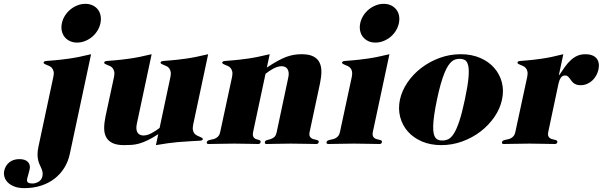

<svg xmlns="http://www.w3.org/2000/svg" viewBox="-181 -742 3114 992"><path d="M138.7 -622.1Q143.1 -643.1 154.8 -661.4Q166.5 -679.7 182.9 -693.1Q199.2 -706.5 219.2 -714.4Q239.3 -722.2 260.3 -722.2Q280.8 -722.2 297.4 -714.4Q314 -706.5 324.5 -693.1Q335 -679.7 338.6 -661.4Q342.3 -643.1 337.9 -622.1Q333.5 -601.1 322 -582.8Q310.5 -564.5 294.2 -551Q277.8 -537.6 258.1 -529.8Q238.3 -522 217.3 -522Q196.3 -522 179.9 -529.8Q163.6 -537.6 152.8 -551Q142.1 -564.5 138.2 -582.8Q134.3 -601.1 138.7 -622.1ZM94.7 -345.2Q98.6 -362.3 95.9 -373Q93.3 -383.8 87.4 -390.6Q81.5 -397.5 73.7 -400.9Q65.9 -404.3 59.1 -407Q52.2 -409.7 47.9 -412.4Q43.5 -415 44.4 -419.9Q45.9 -425.8 58.6 -427Q71.3 -428.2 99.9 -430.4Q128.4 -432.6 174.8 -439Q221.2 -445.3 289.6 -461.9L179.7 53.2Q171.4 92.3 151.4 124.8Q131.3 157.2 101.3 180.7Q71.3 204.1 31.7 217Q-7.8 230 -55.2 230Q-85 230 -106.2 221.9Q-127.4 213.9 -140.4 200.9Q-153.3 188 -158 171.9Q-162.6 155.8 -159.2 140.1Q-152.8 112.3 -132.3 96.2Q-111.8 80.1 -80.6 80.1Q-50.8 80.1 -36.9 94.7Q-22.9 109.4 -27.8 132.8Q-30.8 146.5 -34.4 158.4Q-38.1 170.4 -40.5 180.2Q-43.9 195.8 -36.4 200.9Q-28.8 206.1 -14.6 206.1Q3.9 206.1 19 196.5Q34.2 187 38.1 168.9Q40.5 157.2 38.8 147.7Q37.1 138.2 33.2 128.9Q29.3 119.6 24.4 109.6Q19.5 99.6 16.4 86.7Q13.2 73.7 12.9 56.6Q12.7 39.6 17.6 16.1Z M816.9 -97.2Q813.5 -80.1 815.9 -69.1Q818.4 -58.1 824.2 -51.5Q830.1 -44.9 837.9 -41.3Q845.7 -37.6 852.3 -34.9Q858.9 -32.2 863.3 -29.5Q867.7 -26.9 866.7 -22Q865.2 -16.1 852.5 -15.1Q839.8 -14.2 811.8 -12.9Q783.7 -11.7 737.8 -7.8Q691.9 -3.9 624.5 7.8L636.7 -48.8Q606 -28.8 582 -17.3Q558.1 -5.9 537.8 -0.2Q517.6 5.4 498.8 6.6Q480 7.8 459.5 7.8Q421.9 7.8 399.7 -3.2Q377.4 -14.2 367.2 -33.9Q356.9 -53.7 357.2 -81.1Q357.4 -108.4 364.3 -141.1L408.2 -345.2Q411.6 -362.3 408.9 -373Q406.2 -383.8 400.4 -390.6Q394.5 -397.5 386.7 -400.9Q378.9 -404.3 372.1 -407Q365.2 -409.7 360.8 -412.4Q356.4 -415 357.4 -419.9Q358.9 -425.8 371.6 -427Q384.3 -428.2 412.8 -430.4Q441.4 -432.6 487.8 -439Q534.2 -445.3 602.5 -461.9L525.9 -102.1Q522.5 -85.4 523.9 -74Q525.4 -62.5 530.5 -55.4Q535.6 -48.3 543.5 -45.2Q551.3 -42 560.1 -42Q579.6 -42 602.1 -54Q624.5 -65.9 643.6 -81.1L699.7 -345.2Q703.1 -362.3 700.4 -373Q697.8 -383.8 691.9 -390.6Q686 -397.5 678.2 -400.9Q670.4 -404.3 663.6 -407Q656.7 -409.7 652.3 -412.4Q647.9 -415 648.9 -419.9Q650.4 -425.8 663.1 -427Q675.8 -428.2 704.3 -430.4Q732.9 -432.6 779.3 -439Q825.7 -445.3 894.5 -461.9Z M1018.1 -345.2Q1021.5 -362.3 1018.8 -373Q1016.1 -383.8 1010.3 -390.6Q1004.4 -397.5 996.6 -400.9Q988.8 -404.3 981.9 -407Q975.1 -409.7 970.7 -412.4Q966.3 -415 967.3 -419.9Q968.8 -425.8 981.4 -427Q994.1 -428.2 1022.7 -430.4Q1051.3 -432.6 1097.7 -439Q1144 -445.3 1212.4 -461.9L1197.8 -393.1Q1228 -413.1 1252.2 -426.5Q1276.4 -439.9 1297.4 -447.8Q1318.4 -455.6 1337.6 -458.7Q1356.9 -461.9 1377.4 -461.9Q1415 -461.9 1437 -450.9Q1459 -439.9 1469.2 -420.2Q1479.5 -400.4 1479.5 -373Q1479.5 -345.7 1472.7 -313L1418.5 -59.1Q1416 -46.9 1418.7 -39.8Q1421.4 -32.7 1427 -28.6Q1432.6 -24.4 1439.9 -22.7Q1447.3 -21 1453.4 -19.5Q1459.5 -18.1 1463.1 -15.6Q1466.8 -13.2 1465.8 -7.8Q1464.8 -3.9 1462.2 -1Q1459.5 2 1452.6 2Q1423.8 2 1391.8 1Q1359.9 0 1321.8 0Q1283.2 0 1251.2 1Q1219.2 2 1196.8 2Q1189.9 2 1188.2 -1Q1186.5 -3.9 1187.5 -7.8Q1189 -15.6 1197.3 -17.8Q1205.6 -20 1215.8 -22.9Q1226.1 -25.9 1235.4 -33.2Q1244.6 -40.5 1248.5 -59.1L1308.1 -339.8Q1312 -356.4 1310.3 -367.9Q1308.6 -379.4 1303.5 -386.5Q1298.3 -393.6 1290.5 -396.7Q1282.7 -399.9 1273.9 -399.9Q1264.2 -399.9 1253.4 -396.7Q1242.7 -393.6 1231.9 -387.9Q1221.2 -382.3 1210.7 -375.2Q1200.2 -368.2 1190.9 -360.8L1126.5 -59.1Q1124 -46.9 1126.2 -39.8Q1128.4 -32.7 1133.1 -28.6Q1137.7 -24.4 1143.8 -22.7Q1149.9 -21 1155 -19.5Q1160.2 -18.1 1163.3 -15.6Q1166.5 -13.2 1165.5 -7.8Q1164.6 -3.9 1162.1 -1Q1159.7 2 1152.8 2Q1129.9 2 1098.9 1Q1067.9 0 1029.8 0Q991.2 0 958.3 1Q925.3 2 896.5 2Q889.6 2 888.2 -1Q886.7 -3.9 887.7 -7.8Q888.7 -13.2 893.6 -15.6Q898.4 -18.1 905.3 -19.5Q912.1 -21 919.9 -22.7Q927.7 -24.4 935.1 -28.6Q942.4 -32.7 948.2 -39.8Q954.1 -46.9 956.5 -59.1Z M1680.2 -622.1Q1684.6 -643.1 1696.3 -661.4Q1708 -679.7 1724.4 -693.1Q1740.7 -706.5 1760.7 -714.4Q1780.8 -722.2 1801.8 -722.2Q1822.8 -722.2 1839.1 -714.4Q1855.5 -706.5 1866.2 -693.1Q1877 -679.7 1880.6 -661.4Q1884.3 -643.1 1879.9 -622.1Q1875.5 -601.1 1864 -582.8Q1852.5 -564.5 1836.2 -551Q1819.8 -537.6 1799.8 -529.8Q1779.8 -522 1758.8 -522Q1737.8 -522 1721.4 -529.8Q1705.1 -537.6 1694.3 -551Q1683.6 -564.5 1679.7 -582.8Q1675.8 -601.1 1680.2 -622.1ZM1745.1 -59.1Q1742.7 -46.9 1745.4 -39.8Q1748 -32.7 1753.7 -28.6Q1759.3 -24.4 1766.6 -22.7Q1773.9 -21 1780 -19.5Q1786.1 -18.1 1789.8 -15.6Q1793.5 -13.2 1792.5 -7.8Q1791.5 -3.9 1788.8 -1Q1786.1 2 1779.3 2Q1751 2 1718.8 1Q1686.5 0 1648.4 0Q1610.4 0 1577.4 1Q1544.4 2 1515.6 2Q1508.8 2 1507.1 -1Q1505.4 -3.9 1506.3 -7.8Q1507.3 -13.2 1512.2 -15.6Q1517.1 -18.1 1523.9 -19.5Q1530.8 -21 1538.6 -22.7Q1546.4 -24.4 1553.7 -28.6Q1561 -32.7 1566.9 -39.8Q1572.8 -46.9 1575.2 -59.1L1636.7 -345.2Q1640.1 -362.3 1637.7 -373Q1635.3 -383.8 1629.2 -390.6Q1623 -397.5 1615.2 -400.9Q1607.4 -404.3 1600.8 -407Q1594.2 -409.7 1589.8 -412.4Q1585.4 -415 1586.4 -419.9Q1587.9 -425.8 1600.6 -427Q1613.3 -428.2 1641.8 -430.4Q1670.4 -432.6 1716.6 -439Q1762.7 -445.3 1831.1 -461.9Z M1885.3 -227.1Q1895.5 -273.9 1924.6 -316.4Q1953.6 -358.9 1996.1 -391.4Q2038.6 -423.8 2090.8 -442.9Q2143.1 -461.9 2199.2 -461.9Q2255.4 -461.9 2299.6 -442.9Q2343.8 -423.8 2372.3 -391.4Q2400.9 -358.9 2411.9 -316.4Q2422.9 -273.9 2412.6 -227.1Q2402.8 -180.2 2373.5 -137.7Q2344.2 -95.2 2302 -62.7Q2259.8 -30.3 2207.5 -11.2Q2155.3 7.8 2099.1 7.8Q2043 7.8 1998.8 -11.2Q1954.6 -30.3 1926 -62.7Q1897.5 -95.2 1886.5 -137.7Q1875.5 -180.2 1885.3 -227.1ZM2076.7 -227.1Q2066.9 -180.7 2062.3 -147.2Q2057.6 -113.8 2057.1 -90.3Q2056.6 -66.9 2059.8 -52.2Q2063 -37.6 2069.3 -29.5Q2075.7 -21.5 2084.7 -18.8Q2093.8 -16.1 2104.5 -16.1Q2120.6 -16.1 2135.3 -22.9Q2149.9 -29.8 2164.1 -52Q2178.2 -74.2 2192.1 -116Q2206.1 -157.7 2220.7 -227.1Q2235.4 -296.4 2239.3 -338.1Q2243.2 -379.9 2238.3 -402.1Q2233.4 -424.3 2221.7 -431.2Q2210 -438 2193.8 -438Q2183.1 -438 2173.1 -435.3Q2163.1 -432.6 2153.3 -424.6Q2143.6 -416.5 2134 -401.9Q2124.5 -387.2 2115 -363.8Q2105.5 -340.3 2095.9 -306.9Q2086.4 -273.4 2076.7 -227.1Z M2543 -345.2Q2546.4 -362.3 2543.9 -373Q2541.5 -383.8 2535.4 -390.6Q2529.3 -397.5 2521.5 -400.9Q2513.7 -404.3 2507.1 -407Q2500.5 -409.7 2496.1 -412.4Q2491.7 -415 2492.7 -419.9Q2494.1 -425.8 2506.6 -427Q2519 -428.2 2546.9 -430.4Q2574.7 -432.6 2619.4 -439Q2664.1 -445.3 2729.5 -461.9L2706.5 -354H2708.5Q2724.1 -377.9 2738.5 -397.7Q2752.9 -417.5 2768.8 -431.9Q2784.7 -446.3 2802.7 -454.1Q2820.8 -461.9 2844.2 -461.9Q2863.3 -461.9 2877.4 -456.5Q2891.6 -451.2 2900.4 -441.2Q2909.2 -431.2 2912.1 -416.5Q2915 -401.9 2911.1 -382.8Q2907.7 -367.7 2899.9 -353Q2892.1 -338.4 2880.1 -326.9Q2868.2 -315.4 2852.5 -308.6Q2836.9 -301.8 2818.4 -301.8Q2804.7 -301.8 2795.7 -305.4Q2786.6 -309.1 2780.3 -314.7Q2773.9 -320.3 2769.5 -326.9Q2765.1 -333.5 2760.7 -339.1Q2756.3 -344.7 2751.2 -348.4Q2746.1 -352.1 2738.8 -352.1Q2725.1 -352.1 2717 -340.8Q2709 -329.6 2704.6 -310.1L2651.4 -59.1Q2648.9 -46.9 2651.6 -39.8Q2654.3 -32.7 2659.9 -28.6Q2665.5 -24.4 2672.9 -22.7Q2680.2 -21 2686.3 -19.5Q2692.4 -18.1 2696 -15.6Q2699.7 -13.2 2698.7 -7.8Q2697.8 -3.9 2695.1 -1Q2692.4 2 2685.5 2Q2656.7 2 2624.8 1Q2592.8 0 2554.7 0Q2516.6 0 2483.4 1Q2450.2 2 2421.9 2Q2415 2 2413.3 -1Q2411.6 -3.9 2412.6 -7.8Q2413.6 -13.2 2418.5 -15.6Q2423.3 -18.1 2430.2 -19.5Q2437 -21 2444.8 -22.7Q2452.6 -24.4 2460 -28.6Q2467.3 -32.7 2473.1 -39.8Q2479 -46.9 2481.4 -59.1Z"/></svg>

Font: XB Zar
Style: Bold Italic
Weight: 700
Italic angle: -12°
Designer: Behnam
Foundry: Irmug
Version: Version 8.005 2009